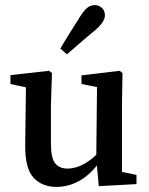

<svg xmlns="http://www.w3.org/2000/svg" viewBox="-20 -723 584 754"><path d="M202 11Q145 11 111.5 -25.5Q78 -62 79 -153L82 -397L105 -375L21 -393V-428L173 -445L184 -436L180 -307V-158Q180 -103 196.5 -82Q213 -61 245 -61Q278 -61 311.5 -80Q345 -99 375 -132L391 -93H375Q339 -40 294.5 -14.5Q250 11 202 11ZM368 8 358 -100 361 -381 300 -393V-427L450 -445L461 -436L459 -307V-48L516 -36V0ZM217 -532Q233 -560 251.5 -589.5Q270 -619 294 -657Q310 -683 323.5 -693Q337 -703 352 -703Q367 -703 379.5 -692.5Q392 -682 392 -662Q392 -637 352 -603Q319 -576 294 -554Q269 -532 243 -510Z"/></svg>

Font: Lisu Bosa SemiBold
Style: Regular
Weight: 600
Designer: David Morse, Annie Olsen, Victor Gaultney, Frank Grießhammer (Latin)
Foundry: SIL International
Version: Version 2.000